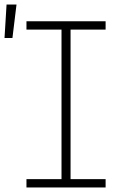

<svg xmlns="http://www.w3.org/2000/svg" viewBox="-42 -829 562 849"><path d="M75 0V-37H230V-698H75V-735H425V-698H270V-37H425V0ZM-22 -661 -13 -809H31L13 -661Z"/></svg>

Font: Iosevka Extralight
Style: Regular
Weight: 200
Monospace: yes
Designer: Belleve Invis
Foundry: Belleve Invis
Version: Version 32.0.1; ttfautohint (v1.8.4)